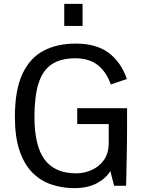

<svg xmlns="http://www.w3.org/2000/svg" viewBox="-20 -950 731 982"><path d="M360.8 12.2Q296.9 12.2 241.5 -6.8Q186 -25.9 144.5 -68.4Q103 -110.8 79.6 -180.7Q56.2 -250.5 56.2 -352.5Q56.2 -489.3 94.5 -571.5Q132.8 -653.8 202.6 -690.4Q272.5 -727.1 367.7 -727.1Q471.7 -727.1 535.2 -680.2Q598.6 -633.3 628.9 -545.9L546.9 -518.1Q522.5 -585.4 478 -618.7Q433.6 -651.9 365.7 -651.9Q289.6 -651.9 243.4 -620.4Q197.3 -588.9 176.8 -522.7Q156.2 -456.5 156.2 -352.1Q156.2 -204.1 208.3 -133.8Q260.3 -63.5 369.6 -63.5Q410.2 -63.5 448.5 -80.3Q486.8 -97.2 511.5 -131.6Q536.1 -166 536.1 -219.2V-315.4H375V-396.5H629.9V-283.7Q629.9 -261.2 629.4 -226.1Q628.9 -190.9 628.2 -151.9Q627.4 -112.8 626.7 -78.1Q626 -43.5 625.5 -21.7Q625 0 625 0H563.5L544.4 -75.2Q521.5 -37.1 474.9 -12.5Q428.2 12.2 360.8 12.2ZM308.6 -817.4V-930.2H402.3V-817.4Z"/></svg>

Font: Pontano Sans Medium
Style: Regular
Weight: 500
Designer: Vernon Adams
Foundry: Vernon Adams
Version: Version 2.001